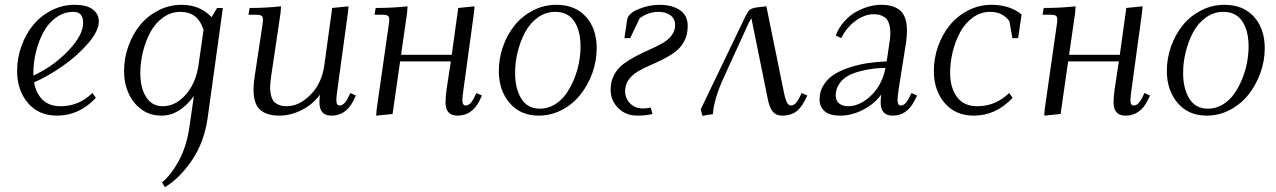

<svg xmlns="http://www.w3.org/2000/svg" viewBox="-20 -472 5284 795"><path d="M50.8 -178.2Q50.8 -231 68.6 -280.8Q86.4 -330.6 117.4 -368.4Q148.4 -406.2 193.4 -429.2Q238.3 -452.1 289.1 -452.1Q338.4 -452.1 363.8 -433.3Q389.2 -414.6 389.2 -382.8Q389.2 -344.2 345.2 -293Q301.3 -241.7 240.2 -199Q179.2 -156.2 121.1 -130.9Q128.9 -85.9 156.2 -59.1Q183.6 -32.2 231 -32.2Q306.6 -32.2 362.8 -86.9L377 -66.9Q308.1 6.8 215.8 6.8Q140.1 6.8 95.5 -45.7Q50.8 -98.1 50.8 -178.2ZM118.2 -159.2Q199.7 -196.3 262 -261.2Q324.2 -326.2 324.2 -377Q324.2 -422.9 284.2 -422.9Q245.1 -422.9 212.6 -399.7Q180.2 -376.5 160.2 -339.4Q140.1 -302.2 129.2 -258.3Q118.2 -214.4 118.2 -169.9Z M493.7 -178.2Q493.7 -231 511.5 -280.8Q529.3 -330.6 560.3 -368.4Q591.3 -406.2 636.2 -429.2Q681.2 -452.1 731.9 -452.1Q808.1 -452.1 856 -400.9L878.9 -439H902.8L839.8 16.1Q826.2 113.8 776.9 188.5Q727.5 263.2 663.1 303.2L650.9 283.2Q689 252 720.9 192.9Q752.9 133.8 764.6 51.8L782.7 -74.2Q723.1 6.8 648.9 6.8Q580.1 6.8 536.9 -46.1Q493.7 -99.1 493.7 -178.2ZM561 -169.9Q561 -108.4 585 -70.3Q608.9 -32.2 653.8 -32.2Q706.1 -32.2 748 -78.9Q790 -125.5 801.8 -201.2L822.8 -348.1Q799.8 -422.9 727.1 -422.9Q688 -422.9 655.5 -399.7Q623 -376.5 603 -339.4Q583 -302.2 572 -258.3Q561 -214.4 561 -169.9Z M1008.8 -411.1 1013.7 -439Q1080.6 -439 1143.6 -445.8L1141.6 -418L1102.5 -154.8Q1098.6 -124.5 1098.6 -110.8Q1098.6 -85.9 1104.5 -69.3Q1110.4 -52.7 1121.3 -45.2Q1132.3 -37.6 1142.8 -34.9Q1153.3 -32.2 1167.5 -32.2Q1218.8 -32.2 1265.6 -79.6Q1312.5 -127 1322.8 -201.2L1355.5 -439L1422.9 -445.8L1420.9 -421.9L1377.4 -104Q1372.6 -68.8 1372.6 -58.1Q1372.6 -35.2 1385.7 -35.2Q1404.8 -35.2 1419.9 -64.9L1430.7 -86.9L1453.6 -76.2L1442.9 -54.2Q1411.6 6.8 1352.5 6.8Q1302.7 6.8 1302.7 -47.9Q1302.7 -60.5 1304.7 -80.1Q1274.9 -39.1 1228.8 -16.1Q1182.6 6.8 1136.7 6.8Q1084 6.8 1056.9 -17.8Q1029.8 -42.5 1029.8 -100.1Q1029.8 -124.5 1033.7 -149.9L1065.9 -363.8Q1068.8 -380.9 1068.8 -391.1Q1068.8 -402.8 1062.5 -407Q1056.2 -411.1 1038.6 -411.1Z M1530.8 -411.1 1535.6 -439Q1604.5 -439 1667.5 -445.8L1665.5 -418L1640.6 -245.1H1850.6L1877.4 -439L1944.8 -445.8L1942.9 -421.9L1899.4 -104Q1894.5 -68.8 1894.5 -58.1Q1894.5 -35.2 1907.7 -35.2Q1926.8 -35.2 1941.9 -64.9L1952.6 -86.9L1975.6 -76.2L1964.8 -54.2Q1933.6 6.8 1874.5 6.8Q1824.7 6.8 1824.7 -47.9Q1824.7 -71.8 1829.6 -105L1846.7 -217.8H1636.7L1605.5 0L1537.6 6.8L1539.6 -19L1588.9 -363.8Q1591.8 -380.9 1591.8 -391.1Q1591.8 -402.8 1585.4 -407Q1579.1 -411.1 1561.5 -411.1Z M2045.4 -178.2Q2045.4 -231 2063.2 -280.8Q2081.1 -330.6 2112.1 -368.4Q2143.1 -406.2 2188 -429.2Q2232.9 -452.1 2283.7 -452.1Q2361.3 -452.1 2406 -402.8Q2450.7 -353.5 2450.7 -272Q2450.7 -219.2 2432.4 -168.9Q2414.1 -118.7 2382.8 -79.6Q2351.6 -40.5 2306.4 -16.8Q2261.2 6.8 2210.4 6.8Q2134.8 6.8 2090.1 -45.7Q2045.4 -98.1 2045.4 -178.2ZM2112.8 -169.9Q2112.8 -105.5 2138.4 -63.7Q2164.1 -22 2215.8 -22Q2247.6 -22 2275.4 -38.3Q2303.2 -54.7 2322.5 -81.3Q2341.8 -107.9 2356 -141.8Q2370.1 -175.8 2377 -211.2Q2383.8 -246.6 2383.8 -279.8Q2383.8 -344.7 2357.7 -383.8Q2331.5 -422.9 2278.8 -422.9Q2239.7 -422.9 2207.3 -399.7Q2174.8 -376.5 2154.8 -339.4Q2134.8 -302.2 2123.8 -258.3Q2112.8 -214.4 2112.8 -169.9Z M2508.3 -100.1Q2508.3 -134.8 2522.9 -162.1Q2537.6 -189.5 2561.3 -207Q2585 -224.6 2613.3 -239.5Q2641.6 -254.4 2670.2 -266.8Q2698.7 -279.3 2722.4 -292.7Q2746.1 -306.2 2760.7 -325.2Q2775.4 -344.2 2775.4 -368.2Q2775.4 -394 2756.3 -408.4Q2737.3 -422.9 2706.5 -422.9Q2664.1 -422.9 2628.4 -396L2589.4 -314H2565.4L2576.7 -390.1Q2580.1 -416.5 2624 -434.3Q2668 -452.1 2710.4 -452.1Q2762.2 -452.1 2794.9 -430.4Q2827.6 -408.7 2827.6 -363.8Q2827.6 -328.6 2813.2 -301.5Q2798.8 -274.4 2776.1 -257.6Q2753.4 -240.7 2725.8 -226.8Q2698.2 -212.9 2670.4 -200.9Q2642.6 -189 2619.9 -175.3Q2597.2 -161.6 2582.8 -141.4Q2568.4 -121.1 2568.4 -94.2Q2568.4 -64.9 2588.9 -43.9Q2609.4 -22.9 2643.6 -22.9Q2659.2 -22.9 2674.3 -26.9L2681.6 0Q2653.8 6.8 2619.6 6.8Q2570.8 6.8 2539.6 -24.7Q2508.3 -56.2 2508.3 -100.1Z M2881.3 -19 3063.5 -397.9Q3075.7 -423.8 3084.5 -431.4Q3093.3 -439 3117.7 -441.9L3153.3 -445.8L3225.6 -90.8Q3232.4 -57.6 3239.3 -46.4Q3246.1 -35.2 3254.4 -35.2Q3273.4 -35.2 3288.6 -64.9L3299.3 -86.9L3322.8 -76.2L3311.5 -54.2Q3293.5 -19 3270.8 -6.1Q3248 6.8 3218.8 6.8Q3193.8 6.8 3179.9 -9.5Q3166 -25.9 3158.7 -64L3091.3 -396Q3086.9 -390.6 3078.6 -374L2974.6 -146Q2936.5 -62 2931.6 1Q2913.6 2.4 2888.7 7.8Z M3373.5 -61Q3373.5 -94.7 3391.4 -121.8Q3409.2 -148.9 3437 -165.8Q3464.8 -182.6 3502.7 -194.3Q3540.5 -206.1 3576.9 -211.2Q3613.3 -216.3 3651.4 -217.8L3662.1 -290Q3666.5 -315.4 3666.5 -334Q3666.5 -358.9 3660.6 -375.5Q3654.8 -392.1 3643.8 -399.9Q3632.8 -407.7 3622.1 -410.4Q3611.3 -413.1 3597.2 -413.1Q3560.5 -413.1 3523.2 -386.2Q3485.8 -359.4 3463.4 -314L3440.4 -325.2Q3453.1 -357.9 3476.1 -383.5Q3499 -409.2 3525.6 -423.6Q3552.2 -438 3578.4 -445.1Q3604.5 -452.1 3628.4 -452.1Q3681.2 -452.1 3708.3 -427.5Q3735.4 -402.8 3735.4 -345.2Q3735.4 -320.3 3731.4 -294.9L3701.2 -104Q3696.3 -68.8 3696.3 -58.1Q3696.3 -35.2 3709.5 -35.2Q3728 -35.2 3743.2 -64.9L3754.4 -86.9L3777.3 -76.2L3766.1 -54.2Q3734.9 6.8 3676.3 6.8Q3626.5 6.8 3626.5 -47.9Q3626.5 -60.5 3628.4 -80.1Q3598.6 -39.6 3551.8 -16.4Q3504.9 6.8 3459.5 6.8Q3414.1 6.8 3393.8 -12Q3373.5 -30.8 3373.5 -61ZM3440.4 -76.2Q3440.4 -55.7 3454.3 -43.9Q3468.3 -32.2 3491.2 -32.2Q3540.5 -32.2 3586.7 -76.4Q3632.8 -120.6 3646.5 -190.9Q3621.1 -190.4 3598.4 -188Q3575.7 -185.5 3545.2 -178Q3514.6 -170.4 3492.9 -158.9Q3471.2 -147.5 3455.8 -126Q3440.4 -104.5 3440.4 -76.2Z M3846.7 -178.2Q3846.7 -231 3864.5 -280.8Q3882.3 -330.6 3913.3 -368.4Q3944.3 -406.2 3989.3 -429.2Q4034.2 -452.1 4085 -452.1Q4160.6 -452.1 4210 -412.1L4195.8 -314H4171.9L4159.7 -383.8Q4131.8 -422.9 4080.1 -422.9Q4041 -422.9 4008.5 -399.7Q3976.1 -376.5 3956.1 -339.4Q3936 -302.2 3925 -258.3Q3914.1 -214.4 3914.1 -169.9Q3914.1 -109.9 3942.1 -71Q3970.2 -32.2 4026.9 -32.2Q4102.5 -32.2 4158.7 -86.9L4172.9 -66.9Q4104 6.8 4011.7 6.8Q3936 6.8 3891.4 -45.7Q3846.7 -98.1 3846.7 -178.2Z M4296.9 -411.1 4301.8 -439Q4370.6 -439 4433.6 -445.8L4431.6 -418L4406.7 -245.1H4616.7L4643.6 -439L4710.9 -445.8L4709 -421.9L4665.5 -104Q4660.6 -68.8 4660.6 -58.1Q4660.6 -35.2 4673.8 -35.2Q4692.9 -35.2 4708 -64.9L4718.8 -86.9L4741.7 -76.2L4731 -54.2Q4699.7 6.8 4640.6 6.8Q4590.8 6.8 4590.8 -47.9Q4590.8 -71.8 4595.7 -105L4612.8 -217.8H4402.8L4371.6 0L4303.7 6.8L4305.7 -19L4355 -363.8Q4357.9 -380.9 4357.9 -391.1Q4357.9 -402.8 4351.6 -407Q4345.2 -411.1 4327.6 -411.1Z M4811.5 -178.2Q4811.5 -231 4829.3 -280.8Q4847.2 -330.6 4878.2 -368.4Q4909.2 -406.2 4954.1 -429.2Q4999 -452.1 5049.8 -452.1Q5127.4 -452.1 5172.1 -402.8Q5216.8 -353.5 5216.8 -272Q5216.8 -219.2 5198.5 -168.9Q5180.2 -118.7 5148.9 -79.6Q5117.7 -40.5 5072.5 -16.8Q5027.3 6.8 4976.6 6.8Q4900.9 6.8 4856.2 -45.7Q4811.5 -98.1 4811.5 -178.2ZM4878.9 -169.9Q4878.9 -105.5 4904.5 -63.7Q4930.2 -22 4981.9 -22Q5013.7 -22 5041.5 -38.3Q5069.3 -54.7 5088.6 -81.3Q5107.9 -107.9 5122.1 -141.8Q5136.2 -175.8 5143.1 -211.2Q5149.9 -246.6 5149.9 -279.8Q5149.9 -344.7 5123.8 -383.8Q5097.7 -422.9 5044.9 -422.9Q5005.9 -422.9 4973.4 -399.7Q4940.9 -376.5 4920.9 -339.4Q4900.9 -302.2 4889.9 -258.3Q4878.9 -214.4 4878.9 -169.9Z"/></svg>

Font: Dihjauti
Style: Italic
Weight: 400
Italic angle: -9°
Designer: T. Christopher White
Version: Version 3.0.0